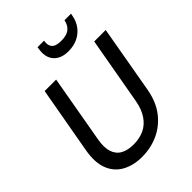

<svg xmlns="http://www.w3.org/2000/svg" viewBox="-262 -1046 1183 1183"><g transform="rotate(-45 329.5 -455.0)"><path d="M266 12Q190 12 135 -18.5Q80 -49 56.5 -109.5Q33 -170 49 -262L127 -700H227L149 -257Q138 -196 151 -156Q164 -116 198 -97.5Q232 -79 283 -79Q334 -79 374.5 -98Q415 -117 442.5 -157.5Q470 -198 481 -261L559 -700H659L582 -262Q566 -168 519 -107.5Q472 -47 406 -17.5Q340 12 266 12ZM405 -769Q359 -769 330 -787Q301 -805 289.5 -836Q278 -867 285 -907L287 -922H344Q337 -886 354 -866Q371 -846 419 -846Q467 -846 491 -866Q515 -886 522 -922H579L576 -907Q569 -867 546.5 -836Q524 -805 488 -787Q452 -769 405 -769Z"/></g></svg>

Font: DM Sans 36pt Medium
Style: Italic
Weight: 500
Italic angle: -10°
Designer: Colophon Foundry, Jonny Pinhorn
Foundry: Colophon Foundry
Version: Version 4.004;gftools[0.9.30]